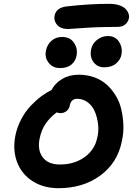

<svg xmlns="http://www.w3.org/2000/svg" viewBox="-20 -1029 705 1013"><path d="M339.8 -876Q300.3 -876 281.5 -897.5Q262.7 -918.9 268.1 -946.8Q276.4 -988.3 331.1 -995.1Q450.2 -1008.8 556.2 -1008.8Q586.9 -1008.8 609.6 -1001Q632.3 -993.2 643.3 -981.2Q654.3 -969.2 658.4 -956.8Q662.6 -944.3 660.2 -933.1Q655.8 -912.1 640.4 -899.7Q625 -887.2 602.1 -887.2Q503.9 -887.2 423.3 -881.6Q342.8 -876 339.8 -876ZM529.8 -673.8Q493.7 -673.8 473.1 -701.7Q452.6 -729.5 460.9 -769Q466.8 -798.8 492.2 -818.8Q517.6 -838.9 548.8 -838.9Q588.9 -838.9 608.2 -808.3Q627.4 -777.8 621.1 -742.2Q616.2 -714.4 592.5 -694.1Q568.8 -673.8 529.8 -673.8ZM296.9 -669.9Q258.8 -669.9 237.1 -697.3Q215.3 -724.6 222.2 -761.2Q229 -794.4 252 -814.2Q274.9 -834 307.1 -834Q350.6 -834 370.8 -802.7Q391.1 -771.5 383.8 -734.9Q378.4 -706.1 356.4 -688Q334.5 -669.9 296.9 -669.9ZM289.1 -36.1Q209 -36.1 151.1 -73.7Q93.3 -111.3 69.8 -174.6Q46.4 -237.8 61 -313Q70.3 -358.9 92.3 -400.4Q114.3 -441.9 142.6 -471.4Q170.9 -501 198.2 -521.2Q225.6 -541.5 252 -554.2Q270 -589.8 307.9 -612.3Q345.7 -634.8 396 -634.8Q439.9 -634.8 477.5 -621.1Q515.1 -607.4 542.2 -583.3Q569.3 -559.1 589.8 -525.9Q610.4 -492.7 619.6 -453.6Q628.9 -414.6 630.9 -371.3Q632.8 -328.1 623 -284.2Q600.1 -169.4 509 -102.8Q418 -36.1 289.1 -36.1ZM189 -297.9Q176.8 -237.3 205.3 -199.2Q233.9 -161.1 295.9 -161.1Q372.1 -161.1 426.3 -200Q480.5 -238.8 493.2 -303.2Q502 -338.4 497.3 -374.8Q492.7 -411.1 480.2 -440.7Q467.8 -470.2 443.1 -489Q418.5 -507.8 387.2 -507.8Q355 -507.8 348.1 -472.2Q344.7 -453.6 330.8 -442.9Q316.9 -432.1 299.8 -432.1Q288.1 -432.1 278.8 -436Q242.2 -408.2 220 -375.2Q197.8 -342.3 189 -297.9Z"/></svg>

Font: Shantell Sans Irregular
Style: Italic
Weight: 600
Italic angle: -11.31°
Designer: Stephen Nixon, Anya Danilova, Shantell Martin
Foundry: Arrow Type
Version: Version 1.006;[9816181b4]